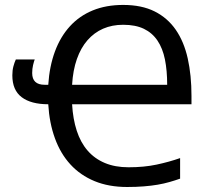

<svg xmlns="http://www.w3.org/2000/svg" viewBox="-20 -745 848 775"><path d="M174.8 -402.8Q179.7 -478 201.9 -537.6Q224.1 -597.2 262.2 -638.9Q300.3 -680.7 354.2 -702.9Q408.2 -725.1 477.1 -725.1Q551.8 -725.1 604 -699Q656.2 -672.9 689.5 -624.8Q722.7 -576.7 737.8 -509Q752.9 -441.4 752.9 -357.9V-324.2H271Q274.4 -264.6 289.8 -217.3Q305.2 -169.9 333.5 -137.2Q361.8 -104.5 403.1 -87.2Q444.3 -69.8 499 -69.8Q561.5 -69.8 612.1 -80.6Q662.6 -91.3 707 -106.9V-23.9Q686.5 -16.6 664.3 -10.3Q642.1 -3.9 616.5 0.5Q590.8 4.9 560.5 7.3Q530.3 9.8 493.2 9.8Q418.9 9.8 361.6 -13.9Q304.2 -37.6 264.2 -81.3Q224.1 -125 201.7 -186.8Q179.2 -248.5 174.8 -324.2Q105 -324.2 67.4 -352.8Q29.8 -381.3 29.8 -440.9Q29.8 -461.4 34.2 -477.5Q38.6 -493.7 43.9 -504.9H120.1Q117.2 -497.6 113.5 -482.4Q109.9 -467.3 109.9 -450.2Q109.9 -402.8 160.2 -402.8ZM477.1 -645Q432.6 -645 396.2 -629.2Q359.9 -613.3 333 -582.5Q306.2 -551.8 290.3 -506.6Q274.4 -461.4 271 -402.8H654.8Q654.8 -460 645.8 -504.9Q636.7 -549.8 615.7 -581.1Q594.7 -612.3 560.8 -628.7Q526.9 -645 477.1 -645Z"/></svg>

Font: WenQuanYi Micro Hei
Style: Regular
Weight: 400
Foundry: Ascender Corporation
Version: Version 0.2.0-beta